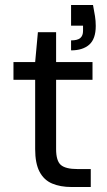

<svg xmlns="http://www.w3.org/2000/svg" viewBox="-20 -750 430 770"><path d="M267 0Q222 0 189 -14Q156 -28 138.5 -61.5Q121 -95 121 -152V-430H34V-501H121L132 -621H205V-501H351V-430H205V-152Q205 -105 224 -88.5Q243 -72 291 -72H344V0ZM265 -548V-588Q291 -588 302 -597.5Q313 -607 313 -626V-647H265V-730H353Q358 -704 361 -685Q364 -666 364 -646Q364 -594 338 -571Q312 -548 265 -548Z"/></svg>

Font: DM Sans 18pt
Style: Regular
Weight: 400
Designer: Colophon Foundry, Jonny Pinhorn
Foundry: Colophon Foundry
Version: Version 4.004;gftools[0.9.30]